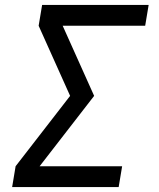

<svg xmlns="http://www.w3.org/2000/svg" viewBox="-20 -755 640 775"><path d="M29 0 43 -84 263 -368 136 -651 150 -735H580L566 -651H233L360 -368L140 -84H473L459 0Z"/></svg>

Font: Iosevka Medium Extended
Style: Italic
Weight: 500
Width: 7
Italic angle: -9°
Monospace: yes
Designer: Belleve Invis
Foundry: Belleve Invis
Version: Version 32.5.0; ttfautohint (v1.8.4)